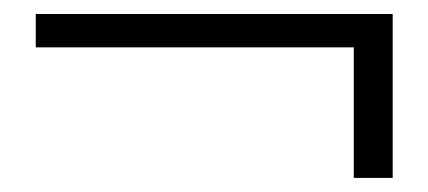

<svg xmlns="http://www.w3.org/2000/svg" viewBox="-20 -384 602 270"><path d="M30.3 -317.4V-364.3H532.2V-133.8H477.5V-317.4Z"/></svg>

Font: Theano Old Style
Style: Regular
Weight: 400
Designer: Alexey Kryukov
Version: Version 2.00